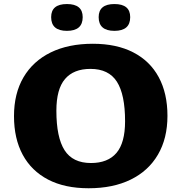

<svg xmlns="http://www.w3.org/2000/svg" viewBox="-20 -942 920 974"><path d="M451 -720Q571.5 -720 656.2 -676.2Q741 -632.5 785.2 -550.5Q829.5 -468.5 829.5 -354.5Q829.5 -240 781.2 -157.5Q733 -75 643.2 -31Q553.5 13 429.5 13Q308.5 13 224 -31Q139.5 -75 95.2 -157Q51 -239 51 -353Q51 -467.5 99.2 -549.8Q147.5 -632 237.2 -676Q327 -720 451 -720ZM441.5 -115Q527 -115 570.8 -166.2Q614.5 -217.5 614.5 -327Q614.5 -462.5 573 -527.5Q531.5 -592.5 439 -592.5Q353.5 -592.5 309.8 -541.2Q266 -490 266 -380.5Q266 -245 307.5 -180Q349 -115 441.5 -115ZM319.5 -785.5Q239.5 -785.5 239.5 -855Q239.5 -921.5 319.5 -921.5Q399.5 -921.5 399.5 -855Q399.5 -785.5 319.5 -785.5ZM560.5 -785.5Q480.5 -785.5 480.5 -855Q480.5 -921.5 560.5 -921.5Q640.5 -921.5 640.5 -855Q640.5 -785.5 560.5 -785.5Z"/></svg>

Font: Newsreader Caption
Style: Bold
Weight: 700
Designer: Hugues Gentile
Foundry: Production Type
Version: Version 1.001